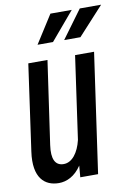

<svg xmlns="http://www.w3.org/2000/svg" viewBox="-93 -867 679 966"><g transform="rotate(-10 246.5 -383.5)"><path d="M234 -807 143 -664H222L343 -807ZM384 -807 279 -664H362L493 -807ZM320 -580 260 -157C245 -94 212 -50 169 -50C125 -50 108 -86 118 -156L179 -580H81L19 -140C0 -7 57 40 129 40C168 40 211 21 244 -29L239 30H330L417 -580Z"/></g></svg>

Font: Smiley Sans Oblique
Style: Regular
Weight: 400
Italic angle: -8°
Designer: oooooohmygosh, Nagisa Chen, Janine Sui, Heda Shi, Jian Li
Foundry: atelierAnchor
Version: Version 2.0.1